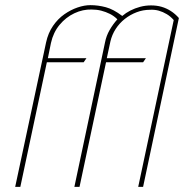

<svg xmlns="http://www.w3.org/2000/svg" viewBox="-20 -726 715 746"><path d="M655 -648 517 0H536L675 -656Q661 -672 644 -683Q627 -694 608 -699.5Q589 -705 567 -705Q545 -705 524.5 -699.5Q504 -694 486.5 -685Q469 -676 455 -664Q421 -690 391 -698Q361 -706 331 -706Q308 -706 281.5 -697Q255 -688 230 -670.5Q205 -653 186 -625.5Q167 -598 159 -561L39 0H59L162 -484H305L316 -500H166L178 -559Q187 -600 211.5 -629.5Q236 -659 269 -674.5Q302 -690 336 -689Q356 -689 373.5 -684.5Q391 -680 407 -672Q423 -664 436 -651Q419 -632 406 -609.5Q393 -587 388 -561L269 0H289L392 -484H536L547 -500H395L409 -565Q415 -591 429.5 -613.5Q444 -636 465 -652.5Q486 -669 511 -678.5Q536 -688 563 -688Q581 -689 597 -684.5Q613 -680 628 -671Q643 -662 655 -648Z"/></svg>

Font: Advent Pro Thin
Style: Italic
Weight: 250
Italic angle: -12°
Version: Version 3.000